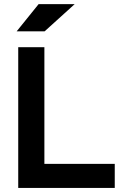

<svg xmlns="http://www.w3.org/2000/svg" viewBox="-20 -926 626 946"><path d="M69.8 0V-693.4H198.7V0ZM69.8 0V-118.7H545.4V0ZM62 -771.5 170.4 -905.8H348.1L199.7 -771.5Z"/></svg>

Font: Cascadia Mono
Style: Regular
Weight: 400
Monospace: yes
Designer: Aaron Bell
Foundry: Saja Typeworks
Version: Version 2404.023